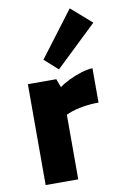

<svg xmlns="http://www.w3.org/2000/svg" viewBox="-91 -875 603 929"><g transform="rotate(-10 210.0 -411.0)"><path d="M56.2 0V-495.6H195.8L211.4 -453.6Q231.9 -469.2 261.2 -483.4Q290.5 -497.6 321.5 -507.1Q352.5 -516.6 377.4 -517.6V-348.6Q338.4 -348.6 300.3 -342.3Q262.2 -335.9 231.7 -324Q201.2 -312 184.6 -294.4L216.3 -380.4V0ZM216.8 -540 150.9 -599.1 319.3 -821.8 419.9 -733.9Z"/></g></svg>

Font: Anaheim ExtraBold
Style: Regular
Weight: 800
Version: Version 2.001